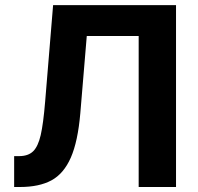

<svg xmlns="http://www.w3.org/2000/svg" viewBox="-20 -748 790 768"><path d="M36.6 -123.5H56.2Q92.8 -123.5 112.5 -142.8Q132.3 -162.1 142.8 -207.5Q153.3 -252.9 160.6 -341.8L192.4 -727.5H684.1V0H534.7V-604H327.1L301.3 -295.4Q291.5 -181.6 263.2 -117.4Q234.9 -53.2 185.8 -26.6Q136.7 0 59.6 0H36.6Z"/></svg>

Font: Inter RS Variable
Style: Regular
Weight: 400
Designer: Rasmus Andersson (customised by Maria Ramos and Noel Pretorius)
Foundry: rsms
Version: Version 3.001;Glyphs 3.2.3 (3260)